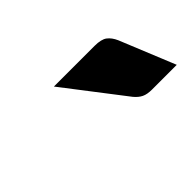

<svg xmlns="http://www.w3.org/2000/svg" viewBox="-32 -806 375 375"><g transform="rotate(-45 155.0 -619.0)"><path d="M222.2 -689.5Q240.7 -689.5 249 -683.1Q257.3 -676.8 262.7 -664.6L309.6 -549.8H241.2Q228 -549.8 220 -553.7Q211.9 -557.6 204.6 -566.4L109.9 -689.5Z"/></g></svg>

Font: Carlito
Style: Bold Italic
Weight: 700
Italic angle: -7°
Designer: Lukasz Dziedzic
Foundry: tyPoland Lukasz Dziedzic
Version: Version 1.104